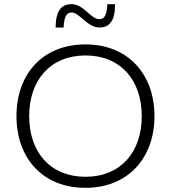

<svg xmlns="http://www.w3.org/2000/svg" viewBox="-20 -891 820 921"><path d="M390 10C595 10 721 -134 721 -334C721 -534 595 -678 390 -678C183 -678 59 -534 59 -334C59 -134 183 10 390 10ZM390 -43C222 -43 120 -160 120 -334C120 -507 222 -625 390 -625C558 -625 660 -507 660 -334C660 -160 558 -43 390 -43ZM456 -759C504 -759 532 -788 532 -871H495C492 -814 479 -799 456 -799C416 -799 381 -871 324 -871C276 -871 247 -842 247 -759H285C288 -816 301 -831 324 -831C361 -831 400 -759 456 -759Z"/></svg>

Font: Gantari Light
Style: Regular
Weight: 300
Designer: Anugrah Pasau
Foundry: Lafontype
Version: Version 1.000